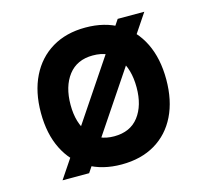

<svg xmlns="http://www.w3.org/2000/svg" viewBox="-83 -618 782 725"><g transform="rotate(-15 308.0 -255.5)"><path d="M76 12 435 -523H539L180 12ZM308 12Q232.5 12 177.5 -20.5Q122.5 -53 92.8 -112.8Q63 -172.5 63 -255Q63 -336.5 92.8 -396.8Q122.5 -457 177.5 -490Q232.5 -523 308 -523Q384 -523 439 -490.2Q494 -457.5 523.5 -397.2Q553 -337 553 -255Q553 -173 523.5 -113Q494 -53 439 -20.5Q384 12 308 12ZM308 -98Q371 -98 404 -141Q437 -184 437 -255Q437 -326.5 404.5 -370.2Q372 -414 308 -414Q246 -414 212.5 -370.5Q179 -327 179 -255Q179 -184 212.5 -141Q246 -98 308 -98Z"/></g></svg>

Font: Overpass Mono Light
Style: Regular
Weight: 300
Monospace: yes
Designer: Delve Withrington, Dave Bailey
Foundry: Delve Fonts LLC
Version: Version 4.000